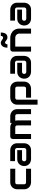

<svg xmlns="http://www.w3.org/2000/svg" viewBox="1930 -2738 973 4873"><g transform="rotate(-90 2416.5 -301.5)"><path d="M570.8 0H226.6Q200.2 0 168.9 -9.3Q137.7 -18.6 111.1 -39.8Q84.5 -61 66.7 -95Q48.8 -128.9 48.8 -178.2V-350.1Q48.8 -368.2 53 -388.2Q57.1 -408.2 65.9 -428Q74.7 -447.8 88.6 -465.8Q102.5 -483.9 122.3 -497.6Q142.1 -511.2 168 -519.5Q193.8 -527.8 226.6 -527.8H570.8V-400.9H226.6Q201.7 -400.9 188.7 -388.2Q175.8 -375.5 175.8 -349.1V-178.2Q175.8 -153.3 189 -140.1Q202.1 -127 227.5 -127H570.8Z M1217.3 -174.8Q1217.3 -148.4 1208 -117.9Q1198.7 -87.4 1178 -61.3Q1157.2 -35.2 1123.8 -17.6Q1090.3 0 1042.5 0H813.5Q787.1 0 756.6 -9.3Q726.1 -18.6 700 -39.3Q673.8 -60.1 656.2 -93.5Q638.7 -127 638.7 -174.8Q638.7 -201.2 647.9 -231.9Q657.2 -262.7 678 -288.8Q698.7 -314.9 732.2 -332.5Q765.6 -350.1 813.5 -350.1H1042.5V-229H813.5Q787.6 -229 773.4 -213.1Q759.3 -197.3 759.3 -173.8Q759.3 -148.9 775.6 -135Q792 -121.1 814.5 -121.1H1042.5Q1068.4 -121.1 1082.5 -136.7Q1096.7 -152.3 1096.7 -175.8V-353Q1096.7 -377.9 1081.3 -392.6Q1065.9 -407.2 1042.5 -407.2H763.7V-527.8H1042.5Q1068.8 -527.8 1099.4 -518.6Q1129.9 -509.3 1156 -488.5Q1182.1 -467.8 1199.7 -434.3Q1217.3 -400.9 1217.3 -353Z M1796.9 0H1669.9V-350.1Q1669.9 -375 1656.7 -387.9Q1643.6 -400.9 1617.7 -400.9H1452.6V0H1325.7V-464.8Q1325.7 -478 1330.6 -489.5Q1335.4 -501 1344.2 -509.5Q1353 -518.1 1364.7 -522.9Q1376.5 -527.8 1389.6 -527.8H1618.7Q1645 -527.8 1675.3 -518.6Q1705.6 -509.3 1732.9 -488.8V-527.8H1904.8Q1922.9 -527.8 1942.9 -523.7Q1962.9 -519.5 1982.7 -510.7Q2002.4 -502 2020.5 -488Q2038.6 -474.1 2052.2 -454.3Q2065.9 -434.6 2074.2 -408.7Q2082.5 -382.8 2082.5 -350.1V0H1955.6V-350.1Q1955.6 -375 1943.1 -387.9Q1930.7 -400.9 1904.8 -400.9H1790.5Q1796.9 -377.4 1796.9 -350.1Z M2781.2 -178.2Q2781.2 -145.5 2772.9 -119.4Q2764.6 -93.3 2751 -73.5Q2737.3 -53.7 2719.2 -39.8Q2701.2 -25.9 2681.4 -17.1Q2661.6 -8.3 2641.6 -4.2Q2621.6 0 2603.5 0H2374.5V-127H2603.5Q2628.9 -127 2641.6 -140.1Q2654.3 -153.3 2654.3 -178.2V-349.1Q2654.3 -375.5 2641.4 -388.2Q2628.4 -400.9 2603.5 -400.9H2375.5Q2349.6 -400.9 2336.4 -387.9Q2323.2 -375 2323.2 -350.1V165H2196.3V-350.1Q2196.3 -382.8 2204.6 -408.7Q2212.9 -434.6 2226.8 -454.3Q2240.7 -474.1 2258.8 -488Q2276.9 -502 2296.6 -510.7Q2316.4 -519.5 2336.7 -523.7Q2356.9 -527.8 2374.5 -527.8H2603.5Q2636.2 -527.8 2662.1 -519.5Q2688 -511.2 2707.8 -497.6Q2727.5 -483.9 2741.5 -465.8Q2755.4 -447.8 2764.2 -428Q2772.9 -408.2 2777.1 -388.2Q2781.2 -368.2 2781.2 -350.1Z M3434.6 -174.8Q3434.6 -148.4 3425.3 -117.9Q3416 -87.4 3395.3 -61.3Q3374.5 -35.2 3341.1 -17.6Q3307.6 0 3259.8 0H3030.8Q3004.4 0 2973.9 -9.3Q2943.4 -18.6 2917.2 -39.3Q2891.1 -60.1 2873.5 -93.5Q2856 -127 2856 -174.8Q2856 -201.2 2865.2 -231.9Q2874.5 -262.7 2895.3 -288.8Q2916 -314.9 2949.5 -332.5Q2982.9 -350.1 3030.8 -350.1H3259.8V-229H3030.8Q3004.9 -229 2990.7 -213.1Q2976.6 -197.3 2976.6 -173.8Q2976.6 -148.9 2992.9 -135Q3009.3 -121.1 3031.7 -121.1H3259.8Q3285.6 -121.1 3299.8 -136.7Q3314 -152.3 3314 -175.8V-353Q3314 -377.9 3298.6 -392.6Q3283.2 -407.2 3259.8 -407.2H2981V-527.8H3259.8Q3286.1 -527.8 3316.7 -518.6Q3347.2 -509.3 3373.3 -488.5Q3399.4 -467.8 3417 -434.3Q3434.6 -400.9 3434.6 -353Z M4127.9 0H4001V-293Q4001 -317.9 3992.4 -337.6Q3983.9 -357.4 3969.2 -371.6Q3954.6 -385.7 3934.8 -393.3Q3915 -400.9 3892.1 -400.9H3669.9V0H3543V-464.8Q3543 -478 3547.9 -489.5Q3552.7 -501 3561.5 -509.5Q3570.3 -518.1 3582 -522.9Q3593.8 -527.8 3606.9 -527.8H3893.1Q3917 -527.8 3943.6 -522.5Q3970.2 -517.1 3996.3 -505.1Q4022.5 -493.2 4046.1 -474.9Q4069.8 -456.5 4088.1 -430.4Q4106.4 -404.3 4117.2 -370.1Q4127.9 -335.9 4127.9 -293ZM4027.3 -767.6Q4027.3 -720.7 4017.6 -688.5Q4007.8 -656.2 3991.2 -636.5Q3974.6 -616.7 3952.4 -608.2Q3930.2 -599.6 3905.3 -599.6Q3878.9 -599.6 3860.8 -608.9Q3842.8 -618.2 3828.6 -629.2Q3814.5 -640.1 3801.8 -649.4Q3789.1 -658.7 3773.4 -658.7Q3758.8 -658.7 3750.2 -651.4Q3741.7 -644 3737.3 -634Q3732.9 -624 3731.4 -614.3Q3730 -604.5 3729.5 -599.6H3643.1Q3643.1 -641.1 3653.1 -672.6Q3663.1 -704.1 3679.9 -725.3Q3696.8 -746.6 3719 -757.1Q3741.2 -767.6 3766.1 -767.6Q3789.1 -767.6 3805.9 -758.3Q3822.8 -749 3837.4 -738Q3852.1 -727.1 3866 -718Q3879.9 -709 3897.5 -709Q3912.1 -709 3920.7 -716.3Q3929.2 -723.6 3933.6 -733.2Q3938 -742.7 3939.5 -752.4Q3940.9 -762.2 3941.4 -767.6Z M4784.2 -174.8Q4784.2 -148.4 4774.9 -117.9Q4765.6 -87.4 4744.9 -61.3Q4724.1 -35.2 4690.7 -17.6Q4657.2 0 4609.4 0H4380.4Q4354 0 4323.5 -9.3Q4293 -18.6 4266.8 -39.3Q4240.7 -60.1 4223.1 -93.5Q4205.6 -127 4205.6 -174.8Q4205.6 -201.2 4214.8 -231.9Q4224.1 -262.7 4244.9 -288.8Q4265.6 -314.9 4299.1 -332.5Q4332.5 -350.1 4380.4 -350.1H4609.4V-229H4380.4Q4354.5 -229 4340.3 -213.1Q4326.2 -197.3 4326.2 -173.8Q4326.2 -148.9 4342.5 -135Q4358.9 -121.1 4381.3 -121.1H4609.4Q4635.3 -121.1 4649.4 -136.7Q4663.6 -152.3 4663.6 -175.8V-353Q4663.6 -377.9 4648.2 -392.6Q4632.8 -407.2 4609.4 -407.2H4330.6V-527.8H4609.4Q4635.7 -527.8 4666.3 -518.6Q4696.8 -509.3 4722.9 -488.5Q4749 -467.8 4766.6 -434.3Q4784.2 -400.9 4784.2 -353Z"/></g></svg>

Font: Audiowide
Style: Regular
Weight: 400
Designer: Astigmatic (AOETI)
Foundry: Astigmatic (AOETI)
Version: Version 1.002